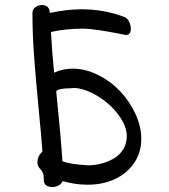

<svg xmlns="http://www.w3.org/2000/svg" viewBox="-20 -753 676 769"><path d="M312 -638.2Q243.2 -638.2 184.1 -625Q189 -535.2 196.8 -461.9Q231 -478 272 -478Q321.8 -478 372.1 -453.1Q422.4 -428.2 460.2 -388.7Q498 -349.1 522 -297.9Q545.9 -246.6 545.9 -196.8Q545.9 -141.6 516.4 -99.1Q486.8 -56.6 438.5 -34.9Q390.1 -13.2 332 -13.2Q279.3 -13.2 231 -27.8Q226.6 -16.6 214.8 -10.3Q203.1 -3.9 189 -3.9Q174.8 -3.9 165.3 -10.5Q155.8 -17.1 155.8 -29.8Q155.3 -33.7 155 -41.5Q154.8 -49.3 154.1 -53.2Q153.3 -57.1 150.1 -63.7Q147 -70.3 141.1 -76.2Q129.9 -87.4 129.9 -103Q129.9 -127.4 149.9 -146Q145.5 -208.5 134.5 -320.8Q123.5 -433.1 116.7 -525.6Q109.9 -618.2 109.9 -700.2Q109.9 -715.3 121.6 -724.1Q133.3 -732.9 148.9 -732.9Q161.6 -732.9 170.4 -725.3Q179.2 -717.8 179.2 -701.2Q249 -715.8 306.2 -715.8Q398.9 -715.8 480 -684.1Q490.7 -679.2 497.3 -665.5Q503.9 -651.9 503.9 -638.2Q503.9 -612.8 483.9 -612.8L452.1 -619.1Q420.9 -625.5 379.2 -631.8Q337.4 -638.2 312 -638.2ZM275.9 -400.9Q269.5 -399.4 253.7 -399.2Q237.8 -398.9 225.1 -396.7Q212.4 -394.5 205.1 -388.2Q224.1 -203.1 230 -106.9Q263.2 -94.7 333 -90.8Q359.4 -90.8 385.7 -97.7Q412.1 -104.5 435.3 -117.9Q458.5 -131.3 473.1 -154.5Q487.8 -177.7 487.8 -207Q487.8 -249 453.4 -294.4Q418.9 -339.8 369.1 -369.4Q319.3 -398.9 275.9 -400.9Z"/></svg>

Font: Zhizn
Style: Regular
Weight: 400
Designer: Peter Zharnov
Foundry: Peter Zharnov
Version: Version 1.000